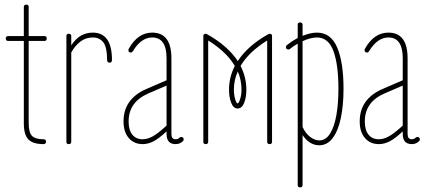

<svg xmlns="http://www.w3.org/2000/svg" viewBox="-20 -623 1860 830"><path d="M168 0Q123 0 103 -20Q83 -40 83 -90V-446H15Q5 -446 5 -457Q5 -467 15 -467H83V-593Q83 -603 94 -603Q104 -603 104 -593V-467H172Q182 -467 182 -457Q182 -446 172 -446H104V-91Q104 -51 118 -36Q132 -21 168 -21Q179 -21 179 -11Q179 0 168 0Z M277 0Q267 0 267 -10V-467Q267 -477 277 -477Q288 -477 288 -467V-427Q308 -457 331 -469.5Q354 -482 381 -482Q464 -482 464 -364Q464 -352 454 -352Q443 -352 443 -364Q443 -418 427 -439.5Q411 -461 381 -461Q350 -461 326.5 -442.5Q303 -424 288 -396V-10Q288 0 277 0Z M597 0Q559 0 536.5 -26.5Q514 -53 514 -98Q514 -195 612 -238L700 -276V-371Q700 -461 638 -461Q590 -461 554 -401Q551 -396 546 -396Q535 -396 535 -406Q535 -409 537 -413Q576 -482 638 -482Q721 -482 721 -371V-44Q721 -21 739 -21Q749 -21 756 -28Q759 -31 763 -31Q774 -31 774 -20Q774 -16 771 -13Q758 0 739 0Q700 0 700 -44V-55Q667 -24 643.5 -12Q620 0 597 0ZM536 -98Q536 -61 552 -41Q568 -21 597 -21Q618 -21 641 -34Q664 -47 700 -80V-253L621 -219Q536 -182 536 -98Z M869 0Q859 0 859 -10V-467Q859 -477 869 -477Q872 -477 879 -473Q965 -424 1008 -359Q1050 -424 1136 -473Q1143 -477 1146 -477Q1156 -477 1156 -467V-10Q1156 0 1146 0Q1135 0 1135 -10V-448Q1055 -398 1020 -338Q1045 -289 1045 -235Q1045 -203 1035.5 -178.5Q1026 -154 1007 -154Q989 -154 979.5 -178.5Q970 -203 970 -235Q970 -289 995 -338Q960 -398 880 -448V-10Q880 0 869 0ZM991 -235Q991 -213 996.5 -194.5Q1002 -176 1007 -176Q1012 -176 1018 -194.5Q1024 -213 1024 -235Q1024 -277 1008 -314Q991 -277 991 -235Z M1360 5Q1318 5 1288 -39V177Q1288 187 1277 187Q1267 187 1267 177V-434Q1250 -425 1234 -412Q1231 -409 1227 -409Q1216 -409 1216 -420Q1216 -425 1220 -428Q1243 -446 1267 -459V-516Q1267 -526 1277 -526Q1288 -526 1288 -516V-468Q1322 -482 1350 -482Q1410 -482 1437.5 -418Q1465 -354 1465 -239Q1465 -168 1453.5 -113Q1442 -58 1418.5 -26.5Q1395 5 1360 5ZM1350 -461Q1323 -461 1288 -445V-74Q1301 -46 1321 -31Q1341 -16 1360 -16Q1388 -16 1406.5 -45Q1425 -74 1434 -124.5Q1443 -175 1443 -239Q1443 -343 1421.5 -402Q1400 -461 1350 -461Z M1618 0Q1580 0 1557.5 -26.5Q1535 -53 1535 -98Q1535 -195 1633 -238L1721 -276V-371Q1721 -461 1659 -461Q1611 -461 1575 -401Q1572 -396 1567 -396Q1556 -396 1556 -406Q1556 -409 1558 -413Q1597 -482 1659 -482Q1742 -482 1742 -371V-44Q1742 -21 1760 -21Q1770 -21 1777 -28Q1780 -31 1784 -31Q1795 -31 1795 -20Q1795 -16 1792 -13Q1779 0 1760 0Q1721 0 1721 -44V-55Q1688 -24 1664.5 -12Q1641 0 1618 0ZM1557 -98Q1557 -61 1573 -41Q1589 -21 1618 -21Q1639 -21 1662 -34Q1685 -47 1721 -80V-253L1642 -219Q1557 -182 1557 -98Z"/></svg>

Font: Zen Loop
Style: Regular
Weight: 400
Designer: Yoshimichi Ohira
Foundry: A-1 Corp ZenFonts
Version: Version 1.000; ttfautohint (v1.8.3)